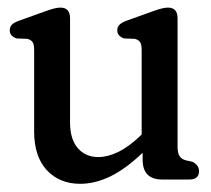

<svg xmlns="http://www.w3.org/2000/svg" viewBox="-20 -460 541 492"><path d="M67.5 -123V-331.5Q67.5 -346 63.5 -352Q59.5 -358 50 -360.5L22.5 -361.5Q5 -367.5 5 -382Q5 -390.5 10 -396.2Q15 -402 29 -407L93 -430Q109.5 -436 118.5 -438.2Q127.5 -440.5 135 -440.5Q159.5 -440.5 159.5 -413V-146.5Q159.5 -103 179.5 -80.2Q199.5 -57.5 232 -57.5Q255.5 -57.5 282.2 -70.2Q309 -83 338 -110.5L343 -115.5V-331.5Q343 -346 339 -352Q335 -358 325.5 -360.5L298 -361.5Q280.5 -367.5 280.5 -382Q280.5 -390.5 285.8 -396.2Q291 -402 304.5 -407L368.5 -430Q385 -436 394 -438.2Q403 -440.5 410.5 -440.5Q435 -440.5 435 -413V-84.5Q435 -68 440 -60.2Q445 -52.5 455 -49.5L473 -45.5Q490 -37 490 -21.5Q490 0 465 0H395.5Q345.5 0 345.5 -51V-68.5Q302 -27 262.8 -8Q223.5 11 185.5 11Q132.5 11 100 -24Q67.5 -59 67.5 -123Z"/></svg>

Font: Fraunces 144pt S100
Style: Regular
Weight: 400
Version: Version 1.000; ttfautohint (v1.8.3)